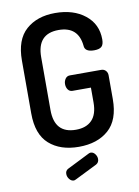

<svg xmlns="http://www.w3.org/2000/svg" viewBox="-98 -795 751 1041"><g transform="rotate(-10 277.5 -275.0)"><path d="M58 -217V-508Q58 -623 119 -677Q180 -731 279 -731Q380 -731 443.5 -680.5Q507 -630 507 -546Q507 -517 494.5 -506Q482 -495 454 -495Q402 -495 401 -530Q390 -637 282 -637Q164 -637 164 -508V-217Q164 -88 282 -88Q339 -88 370 -120Q401 -152 401 -217V-299H300Q284 -299 275 -311.5Q266 -324 266 -342Q266 -358 275 -371Q284 -384 300 -384H472Q488 -384 497.5 -373.5Q507 -363 507 -348V-217Q507 -102 445.5 -48Q384 6 282 6Q180 6 119 -48Q58 -102 58 -217ZM188 139Q188 121 203 113L327 51Q333 48 338 48Q352 48 362 61Q372 74 372 89Q372 108 356 117L235 177Q227 181 223 181Q209 181 198.5 168Q188 155 188 139Z"/></g></svg>

Font: TerminalDosisSemiBold
Style: Bold
Weight: 600
Designer: EdgarTolentino, PabloImpallari, IginoMarini
Foundry: EdgarTolentino, PabloImpallari, IginoMarini
Version: Version 1.006